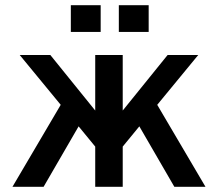

<svg xmlns="http://www.w3.org/2000/svg" viewBox="-20 -720 840 740"><path d="M347 -508H453V-294L626 -508H744L586 -316L772 0H652L517 -233L453 -155V0H347V-155L283 -233L148 0H28L214 -316L56 -508H174L347 -294ZM253 -597V-700H368V-597ZM438 -597V-700H553V-597Z"/></svg>

Font: LT Superior Semi-bold
Style: Regular
Weight: 600
Designer: Daniel Lyons
Foundry: LyonsType
Version: Version 1.0